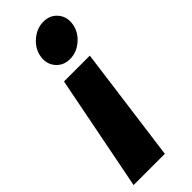

<svg xmlns="http://www.w3.org/2000/svg" viewBox="-280 -553 783 783"><g transform="rotate(-45 111.0 -161.5)"><path d="M-37.1 204.1 61 -295.4H210L143.1 204.1ZM143.1 -342.3Q105 -342.3 82.3 -369.4Q59.6 -396.5 65.9 -434.6Q72.3 -473.1 104 -500.2Q135.7 -527.3 173.8 -527.3Q212.4 -527.3 234.9 -500.2Q257.3 -473.1 251 -434.6Q244.6 -396.5 213.1 -369.4Q181.6 -342.3 143.1 -342.3Z"/></g></svg>

Font: Inter Display ExtraBold
Style: Italic
Weight: 800
Italic angle: -9.39999°
Designer: Rasmus Andersson
Foundry: rsms
Version: Version 4.000;git-a52131595